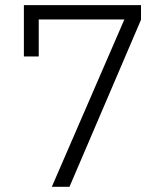

<svg xmlns="http://www.w3.org/2000/svg" viewBox="-20 -718 640 738"><path d="M179.2 0 458 -643.1H128.9V-501H71.8V-698.2H522V-642.1L247.1 0Z"/></svg>

Font: Anuphan Light
Style: Regular
Weight: 300
Designer: Mike Abbink, Paul van der Laan, Pieter van Rosmalen, Mint Tantisuwanna
Foundry: Bold Monday; Cadson Demak
Version: Version 3.002;hotconv 1.0.109;makeotfexe 2.5.65596